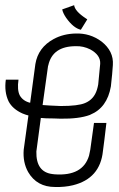

<svg xmlns="http://www.w3.org/2000/svg" viewBox="-20 -664 466 755"><path d="M374 -413.1Q376 -447.3 335 -469.7Q307.6 -483.4 278.3 -482.4Q186.5 -482.4 169.9 -407.2Q168.9 -405.3 168.9 -404.3L147.5 -251Q168.9 -249 218.8 -247.1Q287.1 -247.1 314.5 -258.8Q349.6 -273.4 361.3 -311.5Q364.3 -321.3 366.2 -332ZM119.1 -412.1Q129.9 -477.5 191.4 -510.7Q229.5 -531.2 277.3 -532.2Q334 -534.2 378.9 -501Q427.7 -462.9 423.8 -408.2Q421.9 -376 416 -324.2Q401.4 -240.2 335 -212.9Q334 -211.9 333 -211.9Q291 -196.3 217.8 -197.3Q209 -197.3 192.4 -198.2Q157.2 -198.2 140.6 -200.2L123 -68.4Q121.1 12.7 186.5 20.5Q191.4 21.5 195.3 21.5Q305.7 29.3 330.1 -51.8Q333 -63.5 335 -75.2L349.6 -180.7H398.4Q389.6 -104.5 384.8 -70.3Q374 38.1 266.6 64.5Q234.4 72.3 196.3 71.3Q125 71.3 90.8 12.7Q69.3 -25.4 73.2 -75.2L91.8 -210Q83 -211.9 68.4 -217.8Q29.3 -235.4 13.7 -265.6Q-3.9 -302.7 2.9 -350.6H52.7Q46.9 -310.5 57.6 -289.1Q70.3 -266.6 98.6 -259.8ZM271.5 -643.6Q274.4 -620.1 317.4 -591.8Q321.3 -588.9 323.2 -587.9L297.9 -546.9Q268.6 -553.7 240.2 -593.8Q227.5 -612.3 224.6 -627Z"/></svg>

Font: Bratas-flat
Style: flat
Weight: 400
Designer: MUHAMMAD YONI
Version: Version 001.000